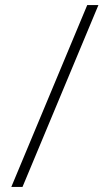

<svg xmlns="http://www.w3.org/2000/svg" viewBox="-20 -735 430 755"><path d="M24.5 0 323 -715H367L68.5 0Z"/></svg>

Font: Newsreader 72pt
Style: Bold
Weight: 700
Designer: Hugues Gentile
Foundry: Production Type
Version: Version 1.003; ttfautohint (v1.8.3)